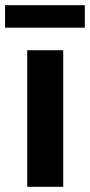

<svg xmlns="http://www.w3.org/2000/svg" viewBox="-41 -720 347 740"><path d="M63.9 0V-526.4H202.7V0ZM-21.5 -613.3V-700H285.9V-613.3Z"/></svg>

Font: Archivo SemiBold
Style: Regular
Weight: 600
Designer: Hector Gatti
Foundry: Omnibus-Type
Version: Version 2.001